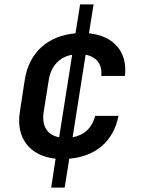

<svg xmlns="http://www.w3.org/2000/svg" viewBox="-20 -710 640 870"><path d="M212 140H273L294 9C414 -1 495 -71 517 -185H411C398 -131 361 -97 309 -88L368 -462C417 -453 444 -419 439 -366H546C559 -474 496 -548 383 -559L404 -690H343L322 -559C196 -548 111 -472 92 -347L70 -203C51 -83 116 -3 232 9ZM178 -203 201 -348C211 -411 250 -452 307 -462L248 -88C194 -98 168 -139 178 -203Z"/></svg>

Font: JetBrains Mono SemiBold
Style: Italic
Weight: 472
Italic angle: -9°
Monospace: yes
Designer: Philipp Nurullin, Konstantin Bulenkov
Foundry: JetBrains
Version: Version 2.305